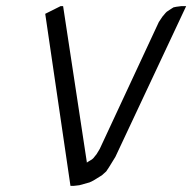

<svg xmlns="http://www.w3.org/2000/svg" viewBox="-20 -604 625 624"><path d="M127 -559.1 176.8 -584H185.1L262.2 -77.1V-75.2L264.2 -77.1L278.8 -85.9L283.2 -89.8L293.9 -103L304.2 -120.1L496.1 -532.2L507.8 -549.8L518.1 -562L522 -565.9L536.1 -575.2L543.9 -580.1L553.2 -582L568.8 -584H585L355 -94.2L334 -60.1L325.2 -46.9L311 -34.2L283.2 -17.1L271 -11.2L237.8 -2L220.2 0H209Z"/></svg>

Font: Petahja
Style: Italic
Weight: 400
Designer: T. Christopher White
Version: Version 1.1